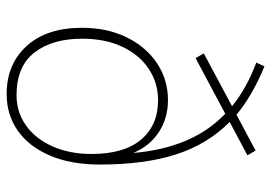

<svg xmlns="http://www.w3.org/2000/svg" viewBox="-136 -652 796 563"><g transform="rotate(90 261.5 -371.0)"><path d="M256 7Q169 7 115.5 -51.5Q62 -110 62 -214Q62 -288 90 -345Q118 -402 166 -434Q214 -466 274 -466Q328 -466 369 -438.5Q410 -411 429 -364Q422 -449 394 -516.5Q366 -584 314 -634L151 -547L137 -571L292 -654Q239 -697 164 -725L175 -749Q260 -714 317 -667L422 -723L436 -699L338 -647Q403 -583 433 -490.5Q463 -398 463 -266Q463 -181 436.5 -119.5Q410 -58 363.5 -25.5Q317 7 256 7ZM260 -22Q309 -22 348 -49.5Q387 -77 409.5 -127Q432 -177 432 -242Q432 -337 390 -387Q348 -437 274 -437Q224 -437 183 -410Q142 -383 118 -333Q94 -283 94 -214Q94 -127 134.5 -74.5Q175 -22 260 -22Z"/></g></svg>

Font: Livvic Thin
Style: Regular
Weight: 250
Designer: Jacques Le Bailly, Baron von Fonthausen
Version: Version 1.001; ttfautohint (v1.8.2)